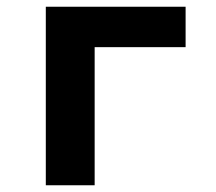

<svg xmlns="http://www.w3.org/2000/svg" viewBox="-20 -550 640 570"><path d="M116 0V-530H531V-410H261V0Z"/></svg>

Font: Iosevka Curly Heavy Extended
Style: Regular
Weight: 900
Width: 7
Monospace: yes
Designer: Belleve Invis
Foundry: Belleve Invis
Version: Version 11.1.0; ttfautohint (v1.8.3)